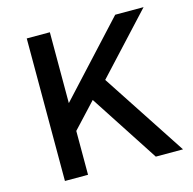

<svg xmlns="http://www.w3.org/2000/svg" viewBox="-99 -760 864 859"><g transform="rotate(-15 333.5 -330.0)"><path d="M205.1 -660.2V-332L507.8 -660.2H639.2L389.2 -390.1L645 0H519L312 -317.9L205.1 -203.1V0H98.1V-660.2Z"/></g></svg>

Font: Work Sans Medium
Style: Regular
Weight: 500
Designer: Wei Huang
Foundry: Wei Huang
Version: Version 2.012